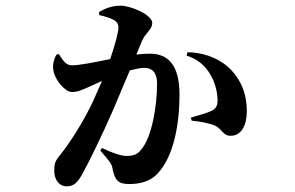

<svg xmlns="http://www.w3.org/2000/svg" viewBox="-20 -607 1040 676"><path d="M637 -411C674 -400 702 -377 721 -344C740 -312 746 -276 746 -253C746 -232 738 -222 721 -215C705 -208 687 -203 652 -193L655 -182C682 -180 718 -173 736 -165C762 -154 765 -128 792 -129C829 -129 849 -164 849 -216C849 -274 830 -329 782 -372C741 -408 686 -423 640 -423ZM329 -554C351 -549 372 -543 385 -534C392 -529 397 -521 397 -510C397 -494 386 -452 368 -399C310 -387 259 -377 233 -377C214 -377 204 -390 187 -417L178 -414C171 -399 164 -382 168 -359C173 -325 210 -283 233 -283C255 -283 270 -291 293 -301L339 -322C328 -297 317 -271 305 -245C269 -170 225 -103 190 -59C174 -40 171 -30 171 -5C171 28 191 49 213 49C236 49 250 41 268 9C294 -37 345 -143 377 -217L437 -359C457 -364 474 -368 487 -368C520 -368 533 -347 533 -312C533 -239 516 -124 476 -79C464 -64 451 -58 426 -58C405 -58 377 -68 339 -86L333 -77C368 -37 373 -31 376 -14C384 29 398 41 435 41C476 41 511 30 535 4C594 -59 612 -176 612 -274C612 -379 571 -418 508 -418C495 -418 478 -417 460 -415L480 -463C492 -491 516 -503 516 -526C516 -555 441 -587 404 -587C369 -587 346 -574 329 -565Z"/></svg>

Font: Noto Serif CJK TC
Style: Bold
Weight: 700
Designer: Ryoko NISHIZUKA 西塚涼子 (kana & ideographs); Frank Grießhammer (Latin, Greek & Cyrillic); Wenlong ZHANG 张文龙 (bopomofo); San
Foundry: Adobe
Version: Version 2.001;hotconv 1.1.0;makeotfexe 2.6.0